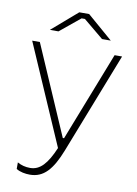

<svg xmlns="http://www.w3.org/2000/svg" viewBox="-98 -778 738 1037"><g transform="rotate(10 271.0 -260.0)"><path d="M445 -594 305 -715H251L111 -594H158L269 -685H287L397 -594ZM140 195C215 195 261 143 304 33L520 -520H479L288 -31H281L69 -520H27L265 27C227 117 189 159 135 159C109 159 86 153 65 141V177C86 190 114 195 140 195Z"/></g></svg>

Font: Fixel Display ExtraLight
Style: Regular
Weight: 200
Designer: AlfaBravo + MacPaw
Foundry: Kyrylo Tkachov, Marchela Mozhyna, Serhii Makarenko, Maria Weinstein, Zakhar Kryvoshyya
Version: Version 1.211